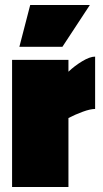

<svg xmlns="http://www.w3.org/2000/svg" viewBox="-20 -743 408 763"><path d="M28 -505H252V-458Q276 -481 306.5 -499.5Q337 -518 358 -518V-310Q339 -310 309 -299Q279 -288 252 -274V0H28ZM100 -723H337L228 -557H57Z"/></svg>

Font: Cairo Black
Style: Regular
Weight: 900
Designer: Mohamed Gaber, Accademia di Belle Arti di Urbino and others
Foundry: Kief Type Foundry, Accademia di Belle Arti di Urbino and others
Version: Version 3.011